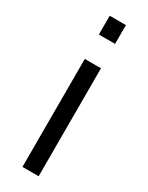

<svg xmlns="http://www.w3.org/2000/svg" viewBox="-188 -735 594 770"><g transform="rotate(30 109.5 -350.0)"><path d="M72 0V-500H147V0ZM72 -613V-700H147V-613Z"/></g></svg>

Font: TitilliumWeb-Regular
Style: Regular
Weight: 400
Version: Version 1.001;PS 57.000;hotconv 1.0.70;makeotf.lib2.5.55311